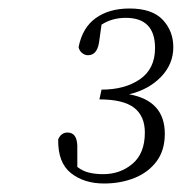

<svg xmlns="http://www.w3.org/2000/svg" viewBox="-20 -856 428 452"><path d="M225 -424Q178 -424 147 -448.5Q116 -473 117 -528Q124 -544 139 -544Q161 -544 162 -513V-463Q175 -453 190 -449.5Q205 -446 223 -446Q263 -446 292 -470.5Q321 -495 321 -544Q321 -583 295.5 -602.5Q270 -622 214 -622L219 -645Q274 -645 309.5 -669.5Q345 -694 345 -743Q345 -814 276 -814Q244 -814 219 -798L213 -755Q208 -726 187 -726Q180 -726 173.5 -731Q167 -736 165 -745Q174 -791 205.5 -813.5Q237 -836 285 -836Q338 -836 363 -809.5Q388 -783 388 -745Q388 -705 359 -675Q330 -645 284 -634Q368 -619 368 -541Q368 -502 348.5 -476Q329 -450 296.5 -437Q264 -424 225 -424Z"/></svg>

Font: Source Serif Pro Light
Style: Italic
Weight: 300
Italic angle: -12°
Designer: Frank Grießhammer
Foundry: Adobe Systems Incorporated
Version: Version 3.001;hotconv 1.0.111;makeotfexe 2.5.65597